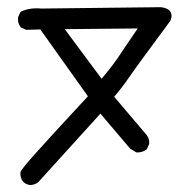

<svg xmlns="http://www.w3.org/2000/svg" viewBox="-20 -452 540 546"><path d="M65.9 74.2Q55.2 73.2 46.9 65.9L46.4 65.4Q41.5 60.1 39.6 53.2Q37.6 46.4 38.1 38.6V38.1V37.6Q40.5 29.3 82.3 -17.3Q124 -64 230 -178.2L94.7 -368.2L55.7 -367.2H54.2L53.2 -367.7L40.5 -373.5L39.1 -374L38.6 -375.5Q35.6 -378.9 33.9 -383.1Q32.2 -387.2 31.5 -391.8Q30.8 -396.5 31.2 -401.9V-402.8L31.7 -403.8L37.6 -416.5L38.6 -418.5L40.5 -419.4Q64.9 -430.7 97.7 -427.7L436.5 -431.6H437Q446.8 -430.7 453.1 -427.7Q463.9 -423.3 466.8 -413.8Q469.7 -404.3 464.4 -393.1L463.9 -392.6V-392.1Q369.1 -264.2 347.7 -232.9Q327.6 -203.6 304.7 -176.8L396 -69.3Q405.3 -58.6 404.3 -43.5V-42.5L403.8 -41.5L397.9 -28.8L397.5 -27.3L396 -26.4Q383.3 -17.6 368.7 -18.6H367.2L366.2 -19.5L351.6 -28.3L350.6 -28.8L350.1 -29.3L265.6 -128.9L89.4 65.4L88.9 65.9L88.4 66.4Q84 69.8 78.6 71.8Q73.2 73.7 66.9 74.2H66.4ZM269 -228Q274.9 -235.4 280.8 -242.4Q286.6 -249.5 292.2 -256.6Q297.9 -263.7 303.2 -271Q308.6 -278.3 313.7 -285.6Q318.8 -293 323.7 -300.3Q331.5 -312 339.6 -324Q347.7 -335.9 355.7 -347.7Q363.8 -359.4 371.6 -371.1L164.1 -369.1Z"/></svg>

Font: NaikaiFont
Style: SemiBold
Weight: 600
Version: Version 1.89